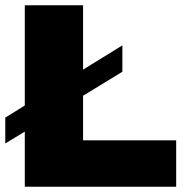

<svg xmlns="http://www.w3.org/2000/svg" viewBox="-20 -708 707 728"><path d="M74 0H648V-176H295V-345L444 -436V-536L295 -444V-688H74V-308L0 -262V-164L74 -209Z"/></svg>

Font: Archivo Black
Style: Regular
Weight: 900
Designer: Hector Gatti
Foundry: Omnibus-Type
Version: Version 2.001